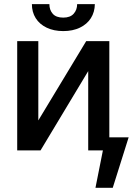

<svg xmlns="http://www.w3.org/2000/svg" viewBox="-20 -730 676 932"><path d="M398.4 -530.3H510.7V-63.5H604.5L527.3 181.6H443.4L479.5 0H408.2V-384.8L176.8 0H63.5V-530.3H166V-145.5ZM287.1 -579.1Q241.2 -579.1 206.5 -595.7Q171.9 -612.3 153.3 -641.8Q134.8 -671.4 134.8 -710H219.7Q219.7 -681.6 236.1 -663.1Q252.4 -644.5 287.1 -644.5Q320.8 -644.5 337.6 -663.3Q354.5 -682.1 354.5 -710H440.4Q439.9 -671.4 421.1 -641.8Q402.3 -612.3 367.7 -595.7Q333 -579.1 287.1 -579.1Z"/></svg>

Font: Pretendard JP Medium
Style: Regular
Weight: 500
Designer: Base glyphs from Inter by Rasmus Andersson; Hangeul glyphs from Noto Sans CJK(Source Han Sans) by Jang Soo-young and Kan
Foundry: Kil Hyung-jin
Version: Version 1.309